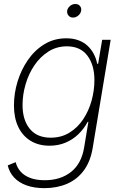

<svg xmlns="http://www.w3.org/2000/svg" viewBox="-20 -746 627 981"><path d="M207 215.3Q154.8 215.3 115.5 201.2Q76.2 187 52 160.9Q27.8 134.8 19.5 99.1L60.1 82.5Q66.9 109.9 85.2 130.6Q103.5 151.4 134.3 163.1Q165 174.8 208.5 174.8Q289.1 174.8 342.5 132.8Q396 90.8 409.7 8.3L431.6 -123.5L427.7 -123Q408.7 -87.4 379.9 -59.8Q351.1 -32.2 314 -16.8Q276.9 -1.5 232.9 -1.5Q177.2 -1.5 136.2 -26.6Q95.2 -51.8 73.2 -97.9Q51.3 -144 51.3 -207.5Q51.3 -268.6 69.6 -328.9Q87.9 -389.2 122.6 -439.5Q157.2 -489.7 206.8 -520Q256.3 -550.3 318.8 -550.3Q354 -550.3 381.3 -540Q408.7 -529.8 428 -511.5Q447.3 -493.2 459.5 -469.7Q471.7 -446.3 476.6 -419.9L481.4 -420.4L502 -542.5H545.4L453.1 12.7Q441.4 80.6 407.7 125.7Q374 170.9 322.5 193.1Q271 215.3 207 215.3ZM238.8 -42.5Q293.5 -42.5 335.2 -68.4Q377 -94.2 405.3 -137Q433.6 -179.7 448 -231.9Q462.4 -284.2 462.4 -336.9Q462.4 -414.1 426.5 -461.7Q390.6 -509.3 321.8 -509.3Q269 -509.3 227.1 -482.4Q185.1 -455.6 155.5 -411.9Q126 -368.2 110.6 -314.9Q95.2 -261.7 95.2 -209.5Q95.2 -132.8 132.3 -87.6Q169.4 -42.5 238.8 -42.5ZM353 -656.2Q338.9 -656.2 330.1 -666.5Q321.3 -676.8 323.2 -691.4Q325.7 -705.6 337.9 -715.6Q350.1 -725.6 364.7 -725.6Q379.9 -725.6 388.4 -715.6Q397 -705.6 394.5 -690.9Q392.1 -676.8 379.9 -666.5Q367.7 -656.2 353 -656.2Z"/></svg>

Font: Inter 16pt ExtraLight
Style: Italic
Weight: 250
Italic angle: -9.3988°
Version: Version 4.001;git-66647c0bb